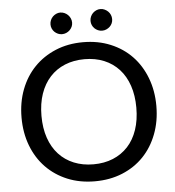

<svg xmlns="http://www.w3.org/2000/svg" viewBox="-59 -946 921 1008"><g transform="rotate(-5 401.0 -442.0)"><path d="M45.5 0ZM756 -359Q756 -278.5 730.2 -211Q704.5 -143.5 658 -95Q611.5 -46.5 546 -19.5Q480.5 7.5 401 7.5Q321.5 7.5 256.2 -19.5Q191 -46.5 144 -95Q97 -143.5 71.2 -211Q45.5 -278.5 45.5 -359Q45.5 -439 71.2 -506.5Q97 -574 144 -622.5Q191 -671 256.2 -698.2Q321.5 -725.5 401 -725.5Q480.5 -725.5 546 -698.2Q611.5 -671 658 -622.5Q704.5 -574 730.2 -506.5Q756 -439 756 -359ZM650.5 -359Q650.5 -423.5 633 -475Q615.5 -526.5 582.8 -562.2Q550 -598 504 -617Q458 -636 401 -636Q344 -636 297.8 -617Q251.5 -598 218.8 -562.2Q186 -526.5 168.2 -475Q150.5 -423.5 150.5 -359Q150.5 -294 168.2 -242.5Q186 -191 218.8 -155.5Q251.5 -120 297.8 -101Q344 -82 401 -82Q458 -82 504 -101Q550 -120 582.8 -155.5Q615.5 -191 633 -242.5Q650.5 -294 650.5 -359ZM353.5 -833Q353.5 -821.5 348.8 -811.2Q344 -801 336.2 -793.5Q328.5 -786 318 -781.5Q307.5 -777 295.5 -777Q284.5 -777 274.2 -781.5Q264 -786 256.2 -793.5Q248.5 -801 244 -811.2Q239.5 -821.5 239.5 -833Q239.5 -845 244 -855.5Q248.5 -866 256.2 -873.8Q264 -881.5 274.2 -886.2Q284.5 -891 295.5 -891Q307.5 -891 318 -886.2Q328.5 -881.5 336.2 -873.8Q344 -866 348.8 -855.5Q353.5 -845 353.5 -833ZM564.5 -833Q564.5 -821.5 560 -811.2Q555.5 -801 547.5 -793.5Q539.5 -786 529.2 -781.5Q519 -777 507.5 -777Q495.5 -777 485.2 -781.5Q475 -786 467.2 -793.5Q459.5 -801 455 -811.2Q450.5 -821.5 450.5 -833Q450.5 -845 455 -855.5Q459.5 -866 467.2 -873.8Q475 -881.5 485.2 -886.2Q495.5 -891 507.5 -891Q519 -891 529.2 -886.2Q539.5 -881.5 547.5 -873.8Q555.5 -866 560 -855.5Q564.5 -845 564.5 -833Z"/></g></svg>

Font: Lato Medium
Style: Regular
Weight: 500
Designer: Lukasz Dziedzic
Foundry: tyPoland Lukasz Dziedzic
Version: Version 2.006; 2014-01-15